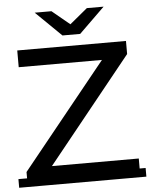

<svg xmlns="http://www.w3.org/2000/svg" viewBox="-61 -936 780 994"><g transform="rotate(-5 328.5 -439.0)"><path d="M43 -1V-69L514 -652L525 -613H50V-700H615V-632L146 -50L134 -88H628V-1ZM-2 -36H659V9H-2ZM290 -757 157 -887H244L376 -778H296L428 -887H515L382 -757Z"/></g></svg>

Font: Montserrat Underline Thin Medium
Style: Regular
Weight: 500
Version: Version 9.000